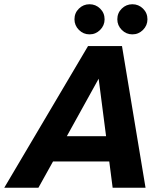

<svg xmlns="http://www.w3.org/2000/svg" viewBox="-67 -885 765 905"><path d="M-47 0 348 -668H508L619 0H464L448 -124H183L114 0ZM248 -243H433L398 -514ZM557 -723Q528 -723 507 -744Q486 -765 486 -794Q486 -824 507 -844.5Q528 -865 557 -865Q586 -865 607 -844.5Q628 -824 628 -794Q628 -765 607 -744Q586 -723 557 -723ZM355 -723Q326 -723 305 -744Q284 -765 284 -794Q284 -824 305 -844.5Q326 -865 355 -865Q384 -865 405 -844.5Q426 -824 426 -794Q426 -765 405 -744Q384 -723 355 -723Z"/></svg>

Font: Atkinson Hyperlegible Next
Style: Bold Italic
Weight: 700
Italic angle: -12°
Designer: Elliott Scott, Megan Eiswerth, Linus Boman, Theodore Petrosky, Letters from Sweden
Foundry: Applied Design Works, Letters from Sweden
Version: Version 2.001